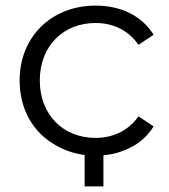

<svg xmlns="http://www.w3.org/2000/svg" viewBox="-20 -550 603 685"><path d="M349 115V4C383 1 414 -8 442 -22C478 -39 507 -65 528 -99L474 -135C438 -83 382 -58 321 -58C207 -58 122 -139 122 -263C122 -387 207 -468 321 -468C382 -468 438 -443 474 -390L528 -426C485 -495 410 -530 321 -530C165 -530 50 -420 50 -263C50 -159 99 -75 182 -30C212 -13 245 -2 282 3V115Z"/></svg>

Font: Montserrat Z
Style: Regular
Weight: 400
Designer: Julieta Ulanovsky
Foundry: Julieta Ulanovsky
Version: Version 8.000